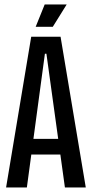

<svg xmlns="http://www.w3.org/2000/svg" viewBox="-20 -821 402 841"><path d="M116.7 -660H245.3L355.7 0H264.3L183.3 -585.7H176.7L97.7 0H6.7ZM89.3 -212.7H268.3V-144H89.3ZM136.3 -703.7 175.7 -801.3H272L211.3 -703.7Z"/></svg>

Font: Bricolage Grotesque 96pt Condensed ExBd
Style: Regular
Weight: 800
Width: 3
Designer: Mathieu Triay
Foundry: Atelier Triay
Version: Version 1.001;Glyphs 3.2 (3207)